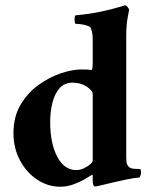

<svg xmlns="http://www.w3.org/2000/svg" viewBox="-20 -699 574 727"><path d="M287 -436Q303 -436 311.5 -435.5Q320 -435 326 -434Q329 -434 330 -442Q331 -450 331 -456V-545Q331 -559 330 -569Q329 -579 324 -592Q322 -598 310 -602Q298 -606 285 -607.5Q272 -609 266 -609Q263 -609 262.5 -623.5Q262 -638 266 -641Q321 -646 362.5 -655Q404 -664 428.5 -671.5Q453 -679 454 -679Q459 -678 463.5 -672Q468 -666 469 -662Q469 -662 463.5 -633Q458 -604 458 -563V-105Q458 -94 459 -85Q460 -76 467 -68Q473 -61 487 -60Q501 -59 509 -59Q510 -59 511 -59Q514 -56 514 -46Q514 -36 508 -27Q486 -25 459.5 -19.5Q433 -14 407.5 -8Q382 -2 363.5 2.5Q345 7 340 7Q331 7 331 -17V-32Q331 -34 330.5 -36.5Q330 -39 328 -37Q320 -32 301.5 -21Q283 -10 258.5 -1Q234 8 208 8Q161 8 120.5 -19Q80 -46 55.5 -92Q31 -138 31 -195Q31 -257 58 -302.5Q85 -348 126 -377.5Q167 -407 210.5 -421.5Q254 -436 287 -436ZM255 -386Q224 -386 205.5 -365Q187 -344 178.5 -310Q170 -276 170 -237Q170 -157 196.5 -106Q223 -55 269 -55Q283 -55 297 -61.5Q311 -68 321 -76.5Q331 -85 331 -91V-342Q331 -356 308.5 -371Q286 -386 255 -386Z"/></svg>

Font: Amiri
Style: Bold
Weight: 700
Designer: Khaled Hosny
Version: Version 0.113